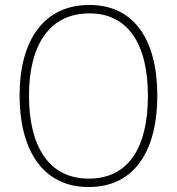

<svg xmlns="http://www.w3.org/2000/svg" viewBox="-20 -745 715 775"><path d="M615 -358C615 -582 523 -725 341 -725C158 -725 59 -584 59 -359C59 -152 144 10 338 10C531 10 615 -149 615 -358ZM97 -359C97 -559 177 -691 341 -691C495 -691 577 -570 577 -358C577 -153 501 -24 338 -24C176 -24 97 -156 97 -359Z"/></svg>

Font: Noto Sans Bengali SemiCondensed ExtraLight
Style: Regular
Weight: 200
Width: 4
Designer: Joana Ranito - Universal Thirst; Jelle Bosma - Monotype Design Team
Foundry: Universal Thirst ehf.
Version: Version 3.000